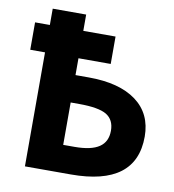

<svg xmlns="http://www.w3.org/2000/svg" viewBox="-80 -785 777 856"><g transform="rotate(10 308.0 -357.0)"><path d="M241.2 -713.9H89.8V-640.1H22.9V-516.1H89.8V0H297.9C494.6 0 592.8 -74.2 592.8 -223.1C592.8 -292 567.4 -345.7 516.6 -383.3C465.8 -420.9 394 -439.9 300.8 -439.9H241.2V-516.1H387.2V-640.1H241.2ZM241.2 -315.9H279.8C338.4 -315.9 379.9 -308.6 403.8 -294.4C427.7 -279.8 439.9 -255.9 439.9 -223.1C439.9 -156.7 394 -124 292 -124H241.2Z"/></g></svg>

Font: Noto Reveo Sans
Style: Bold
Weight: 700
Designer: Monotype Design team
Foundry: Monotype Imaging Inc.
Version: Version 1.04